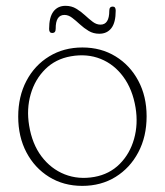

<svg xmlns="http://www.w3.org/2000/svg" viewBox="-20 -612 552 643"><path d="M256 -453Q318.5 -453 367 -423.2Q415.5 -393.5 443.2 -341.5Q471 -289.5 471 -222.5Q471 -154.5 443.2 -102Q415.5 -49.5 367 -19.5Q318.5 10.5 255.5 10.5Q193 10.5 144.5 -19.5Q96 -49.5 68.5 -101.8Q41 -154 41 -221.5Q41 -289 68.5 -341.2Q96 -393.5 144.8 -423.2Q193.5 -453 256 -453ZM296 -19.5Q346.5 -28.5 380.8 -62.8Q415 -97 429 -146.8Q443 -196.5 434 -251.5Q424 -312.5 393.2 -354.5Q362.5 -396.5 317 -414.8Q271.5 -433 217.5 -423.5Q166 -414.5 131.5 -380.2Q97 -346 82.8 -296.5Q68.5 -247 77.5 -192Q87.5 -130 119 -88.2Q150.5 -46.5 196.5 -28.2Q242.5 -10 296 -19.5ZM312.5 -499Q292.5 -499 276.8 -508.5Q261 -518 247.5 -530.5Q234 -543 221.5 -552.5Q209 -562 196 -562Q166 -562 166.5 -515.5Q166.5 -501.5 155 -501.5Q144.5 -501.5 144.5 -515Q144.5 -554.5 159 -573.5Q173.5 -592.5 199.5 -592.5Q219.5 -592.5 235.2 -583Q251 -573.5 264.5 -561Q278 -548.5 290.5 -539Q303 -529.5 316.5 -529.5Q346 -529.5 346 -576Q346 -590 357.5 -590Q367.5 -590 367.5 -576.5Q367.5 -536.5 353 -517.8Q338.5 -499 312.5 -499Z"/></svg>

Font: Fraunces 72pt S100 Thin
Style: Regular
Weight: 100
Version: Version 1.000; ttfautohint (v1.8.3)